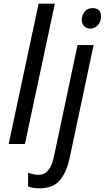

<svg xmlns="http://www.w3.org/2000/svg" viewBox="-20 -780 567 1040"><path d="M27 0 189 -760H277L115 0ZM470 -625Q450 -625 436.5 -637.5Q423 -650 423 -672Q423 -698 438.5 -717Q454 -736 482 -736Q527 -736 527 -691Q527 -660 509 -642.5Q491 -625 470 -625ZM194 240Q157 240 132 230V156Q144 160 159 163.5Q174 167 190 167Q251 167 272 69L400 -536H487L357 77Q341 152 304.5 196Q268 240 194 240Z"/></svg>

Font: Noto IKEA Latin
Style: Italic
Weight: 400
Italic angle: -12°
Designer: Monotype Design Team
Foundry: Monotype Imaging Inc.
Version: Version 1.0